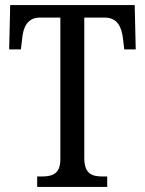

<svg xmlns="http://www.w3.org/2000/svg" viewBox="-20 -734 570 754"><path d="M126 0H401V-41H383C343 -41 311 -50 311 -113V-665H391C442 -665 458 -626 463 -582L468 -540H513L509 -714H20L16 -540H62L67 -582C71 -626 87 -665 137 -665H217V-108C217 -49 183 -41 144 -41H126Z"/></svg>

Font: Noto Serif Lao Condensed
Style: Regular
Weight: 400
Width: 3
Designer: Monotype Design Team
Foundry: Monotype Imaging Inc.
Version: Version 2.003